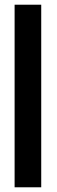

<svg xmlns="http://www.w3.org/2000/svg" viewBox="-20 -760 244 815"><path d="M155 35V-740H42V35Z"/></svg>

Font: Bluebird
Style: Nrw
Weight: 400
Designer: Jasper
Foundry: Cannot Into Space Fonts
Version: Version 0.98